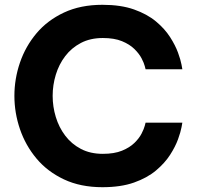

<svg xmlns="http://www.w3.org/2000/svg" viewBox="-20 -770 820 800"><path d="M406.8 10Q315.6 10 246.6 -22.5Q177.6 -55 132 -109.5Q86.4 -164 63.2 -231.8Q40 -299.6 40 -370.6Q40 -441.6 63.2 -509.3Q86.4 -577 132 -631.2Q177.6 -685.4 246.6 -717.7Q315.6 -750 406.8 -750Q483.6 -750 538.4 -730.6Q593.2 -711.2 629.8 -680.7Q666.4 -650.2 688.5 -615.7Q710.6 -581.2 721.7 -550.7Q732.8 -520.2 736.3 -500.8Q739.8 -481.4 739.8 -481.4H586.6Q586.6 -481.4 583.2 -494.6Q579.8 -507.8 569.9 -526.9Q560 -546 540.2 -565.6Q520.4 -585.2 488.3 -598.4Q456.2 -611.6 408.4 -611.6Q356.2 -611.6 317 -591Q277.8 -570.4 251.7 -536.1Q225.6 -501.8 212.5 -458.7Q199.4 -415.6 199.4 -370.6Q199.4 -325.6 212.5 -282.5Q225.6 -239.4 251.7 -204.8Q277.8 -170.2 317 -149.6Q356.2 -129 408.4 -129Q456.2 -129 488.3 -142.1Q520.4 -155.2 540.2 -174.6Q560 -194 569.9 -213.4Q579.8 -232.8 583.2 -245.9Q586.6 -259 586.6 -259H739.8Q739.8 -259 736.3 -239.6Q732.8 -220.2 721.7 -189.5Q710.6 -158.8 688.5 -124.5Q666.4 -90.2 629.8 -59.5Q593.2 -28.8 538.4 -9.4Q483.6 10 406.8 10Z"/></svg>

Font: Be Vietnam Pro Variable Thin
Style: Regular
Weight: 100
Designer: Lam Bao, Tony Le, Vietanh Nguyen
Foundry: Yellow Type Foundry
Version: Version 1.002